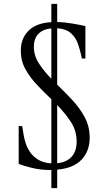

<svg xmlns="http://www.w3.org/2000/svg" viewBox="-20 -864 540 987"><path d="M240 10Q189 10 144 -1Q99 -12 76 -22V-216H94L102 -168Q104 -154 111 -131Q118 -108 133 -84.5Q148 -61 175 -44Q202 -27 244 -24V-354Q206 -390 170 -428Q134 -466 110.5 -508.5Q87 -551 87 -603Q87 -667 127 -706.5Q167 -746 244 -750V-844H274V-751Q310 -750 351.5 -743Q393 -736 419 -730V-563H401L394 -594Q389 -615 379 -643Q369 -671 345 -693Q321 -715 274 -719V-429Q313 -391 351.5 -350Q390 -309 415.5 -261.5Q441 -214 441 -156Q441 -87 399 -43Q357 1 274 8V103H244V10ZM154 -624Q154 -578 180 -538Q206 -498 244 -459V-718Q200 -714 177 -689.5Q154 -665 154 -624ZM374 -136Q374 -192 344.5 -237Q315 -282 274 -324V-25Q323 -30 348.5 -58.5Q374 -87 374 -136Z"/></svg>

Font: Xanh Mono
Style: Regular
Weight: 400
Monospace: yes
Designer: Lam Bao, Duy Dao
Foundry: Yellow Type Foundry
Version: Version 3.101; ttfautohint (v1.8.3)